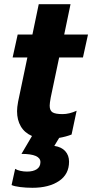

<svg xmlns="http://www.w3.org/2000/svg" viewBox="-20 -644 441 912"><path d="M35 235 52 158Q61 164 76.5 167.5Q92 171 108 171Q138 171 155 159.5Q172 148 172 126Q172 87 82 87L132 2Q97 -13 79 -43.5Q61 -74 61 -116Q61 -134 66 -161L110 -371H40L64 -480H134L164 -624H315L285 -480H398L374 -371H261L221 -181Q216 -154 216 -142Q216 -119 229.5 -110.5Q243 -102 277 -102Q309 -102 344 -118L320 -5Q295 5 261 11L238 49Q272 54 290 74Q308 94 308 124Q308 184 260 216Q212 248 134 248Q103 248 75.5 244.5Q48 241 35 235Z"/></svg>

Font: Prompt SemiBold
Style: Italic
Weight: 600
Italic angle: -12°
Designer: Katatrad Team
Foundry: CadsonDemak
Version: Version 1.001